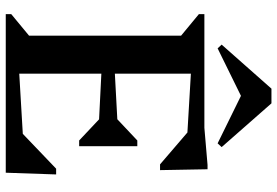

<svg xmlns="http://www.w3.org/2000/svg" viewBox="-168 -795 963 667"><g transform="rotate(90 313.5 -461.5)"><path d="M29 0V-19L104 -81V-609L29 -671V-690H236V0ZM204 0V-45L543 -65V0ZM428 0V-43L566 -175H586L580 0ZM458 -321 198 -334V-377L458 -391ZM468 -255 382 -336V-376L468 -457H488V-255ZM543 -625 204 -645V-690H543ZM551 -536 424 -645V-690L553 -701H568L571 -536ZM148 -736 135 -750 288 -923H339L491 -750L478 -736L307 -820H319Z"/></g></svg>

Font: Platypi Light Medium
Style: Regular
Weight: 500
Version: Version 1.200